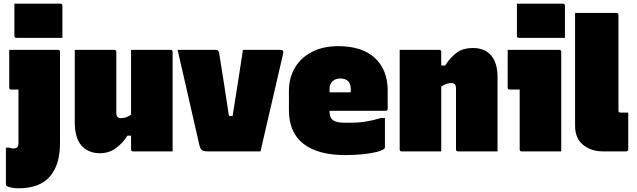

<svg xmlns="http://www.w3.org/2000/svg" viewBox="-20 -820 3450 1040"><path d="M294 -550Q305 -550 305 -539V-44Q305 73 250 136.5Q195 200 79 200Q57 200 38.5 195.5Q20 191 15 186Q12 183 12 178V-20H32Q38 -17 42.5 -16.5Q47 -16 53 -16Q66 -16 73 -22Q80 -29 80 -46V-335H41Q30 -335 30 -346V-550ZM58 -800H307Q318 -800 318 -789V-615H69Q58 -615 58 -626Z M599 -550Q610 -550 610 -539V-208Q610 -180 635 -180Q648 -180 661 -184Q674 -188 690 -199V-550H904Q915 -550 915 -539V0H701Q690 0 690 -11V-85H670Q646 -46 608.5 -18Q571 10 521 10Q459 10 422 -31Q385 -72 385 -158V-550Z M1150 -550Q1164 -550 1167 -533Q1181 -448 1194.5 -360Q1208 -272 1220 -192H1240Q1254 -278 1268 -368.5Q1282 -459 1296 -550H1501Q1509 -550 1512.5 -544.5Q1516 -539 1514 -531Q1483 -398 1452.5 -265.5Q1422 -133 1391 0H1105Q1083 0 1073.5 -7Q1064 -14 1058 -42Q1032 -155 1002.5 -286Q973 -417 942 -550Z M1812 -570Q1941 -570 2010.5 -506Q2080 -442 2080 -329V-231Q2080 -220 2069 -220H1765Q1765 -206 1768 -193.5Q1771 -181 1779 -173Q1788 -164 1808 -159Q1828 -154 1874 -155Q1919 -155 1958.5 -161Q1998 -167 2045 -181H2065V-23Q2065 -18 2062 -15Q2052 -5 2020.5 3Q1989 11 1945 15.5Q1901 20 1851 20Q1701 20 1623 -41.5Q1545 -103 1545 -223V-327Q1545 -399 1577.5 -453.5Q1610 -508 1670 -539Q1730 -570 1812 -570ZM1823 -395Q1797 -395 1781 -379.5Q1765 -364 1765 -339V-320H1880V-335Q1880 -352 1876.5 -362.5Q1873 -373 1866 -380Q1851 -395 1823 -395Z M2370 0H2156Q2145 0 2145 -11V-550H2359Q2370 -550 2370 -539V-465H2391Q2423 -514 2457 -537Q2491 -560 2541 -560Q2606 -560 2640.5 -519.5Q2675 -479 2675 -402V0H2461Q2450 0 2450 -11V-342Q2450 -370 2425 -370Q2412 -370 2399 -366Q2386 -362 2370 -351Z M2795 -11V-335H2741Q2730 -335 2730 -346V-550H3009Q3020 -550 3020 -539V0H2806Q2795 0 2795 -11ZM2780 -800H3029Q3040 -800 3040 -789V-615H2791Q2780 -615 2780 -626Z M3383 -11Q3383 0 3372 0H3246Q3183 0 3139 -35Q3095 -70 3095 -139V-750H3319Q3330 -750 3330 -739V-221Q3330 -216 3333 -213Q3336 -210 3341 -210H3383Z"/></svg>

Font: Recursive Sn Lnr St XBk
Style: Regular
Weight: 1000
Version: Version 1.079;hotconv 1.0.112;makeotfexe 2.5.65598; ttfautoh